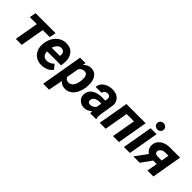

<svg xmlns="http://www.w3.org/2000/svg" viewBox="143 -1844 3153 3153"><g transform="rotate(45 1719.0 -267.5)"><path d="M499.5 -415H335.4L263.2 0H125L197.3 -415H35.2L55.2 -528.3H519.5Z M720.2 9.8Q650.9 9.3 597.4 -24.2Q543.9 -57.6 517.6 -116Q491.2 -174.3 497.1 -244.6L498.5 -264.2Q505.9 -341.3 543.5 -405.8Q581.1 -470.2 640.1 -505.1Q699.2 -540 771 -538.1Q873 -536.1 925.5 -463.1Q978 -390.1 965.3 -278.3L957.5 -218.3H633.8Q631.8 -167 658.7 -136.2Q685.5 -105.5 731.9 -104.5Q807.1 -102.5 863.8 -162.6L926.8 -84.5Q897 -39.6 840.8 -14.4Q784.7 10.7 720.2 9.8ZM764.2 -424.3Q726.1 -425.3 696.5 -400.4Q667 -375.5 643.6 -314H833L835.9 -326.7Q838.9 -346.2 836.4 -363.8Q831.5 -392.1 812.5 -408Q793.5 -423.8 764.2 -424.3Z M1505.9 -262.7Q1495.6 -179.7 1462.4 -115.2Q1429.2 -50.8 1379.9 -19.5Q1330.6 11.7 1270.5 10.3Q1193.8 8.3 1149.4 -46.9L1101.1 203.1H963.4L1089.8 -528.3L1216.8 -528.8L1207.5 -475.6Q1264.6 -540 1342.3 -538.1Q1419.9 -536.1 1462.9 -481.7Q1505.9 -427.2 1508.8 -334Q1509.8 -303.7 1505.9 -262.7ZM1369.1 -272.9 1372.1 -319.8Q1373 -367.2 1354.7 -395Q1336.4 -422.9 1301.3 -423.8Q1241.2 -425.8 1202.1 -373L1162.6 -155.3Q1180.7 -106 1240.2 -104Q1290 -102.5 1323.2 -142.6Q1356.4 -182.6 1369.1 -272.9Z M1855 0Q1848.6 -20 1849.6 -47.9Q1790 11.7 1714.8 9.8Q1645.5 8.8 1599.9 -35.4Q1554.2 -79.6 1557.1 -144.5Q1560.5 -231 1629.6 -277.1Q1698.7 -323.2 1814.9 -323.2L1879.4 -322.3L1886.2 -354Q1889.2 -370.1 1887.7 -384.8Q1885.3 -407.7 1870.4 -420.7Q1855.5 -433.6 1831.1 -434.1Q1798.8 -435.1 1776.4 -418.2Q1753.9 -401.4 1747.6 -369.6L1609.4 -369.1Q1612.8 -444.8 1679 -491.9Q1745.1 -539.1 1842.3 -538.1Q1932.1 -536.1 1982.9 -484.6Q2033.7 -433.1 2025.4 -352.1L1984.9 -99.1L1982.4 -67.9Q1981.4 -33.2 1990.7 -9.3L1990.2 0ZM1749 -97.2Q1808.6 -95.2 1853 -148.9L1870.1 -240.2L1822.3 -240.7Q1746.1 -238.8 1712.4 -194.3Q1700.2 -178.2 1697.3 -154.8Q1693.4 -128.4 1708.3 -113Q1723.1 -97.7 1749 -97.2Z M2521 0H2382.3L2454.6 -414.1H2283.7L2211.9 0H2074.2L2166 -528.3H2612.3Z M2774.9 0H2636.2L2728 -528.3H2866.7ZM2744.1 -662.6Q2743.2 -695.3 2765.6 -716.8Q2788.1 -738.3 2819.8 -738.3Q2851.1 -739.3 2874 -719.2Q2897 -699.2 2897.9 -667.5Q2898.9 -637.2 2877.7 -614.7Q2856.4 -592.3 2822.3 -591.3Q2791.5 -590.3 2768.3 -609.9Q2745.1 -629.4 2744.1 -662.6Z M3411.6 -528.3 3319.8 0H3182.1L3214.4 -182.6H3132.8L3002.4 0H2854L3007.8 -209Q2971.2 -231.9 2952.4 -268.1Q2933.6 -304.2 2936 -347.2Q2939 -402.8 2970.7 -443.6Q3002.4 -484.4 3056.6 -506.6Q3110.8 -528.8 3176.3 -528.8ZM3072.3 -343.3Q3066.9 -317.4 3084 -300Q3101.1 -282.7 3131.3 -281.7L3231 -281.2L3254.4 -415L3174.3 -415.5Q3132.8 -413.1 3105.5 -393.3Q3078.1 -373.5 3072.3 -343.3Z"/></g></svg>

Font: RobotoInd
Style: Bold Italic
Weight: 700
Italic angle: -12°
Designer: Google
Version: Version 2.001150; 2014